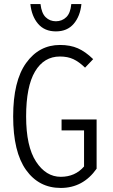

<svg xmlns="http://www.w3.org/2000/svg" viewBox="-20 -920 556 948"><path d="M45 -345Q45 -520 109 -609Q173 -698 276 -698Q327 -698 364.5 -681.5Q402 -665 440 -628L400 -586Q370 -615 342 -628Q314 -641 276 -641Q197 -641 153 -567Q109 -493 109 -345Q109 -197 158 -122Q207 -47 280 -47Q351 -47 395 -98V-276H284V-330H457V-87Q390 8 280 8Q172 8 108.5 -81Q45 -170 45 -345ZM130 -900H180Q185 -855 205.5 -835Q226 -815 256 -815Q286 -815 307 -835Q328 -855 332 -900H382Q376 -840 344 -802.5Q312 -765 256 -765Q200 -765 168 -802.5Q136 -840 130 -900Z"/></svg>

Font: Radio Canada Condensed Light
Style: Regular
Weight: 300
Width: 3
Designer: Charles Daoud, Etienne Aubert Bonn, Alexandre Saumier Demers, Jacques Le Bailly
Foundry: Radio-Canada
Version: Version 2.104; ttfautohint (v1.8.4.7-5d5b);gftools[0.9.28.de